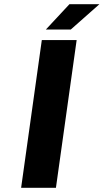

<svg xmlns="http://www.w3.org/2000/svg" viewBox="-20 -890 491 910"><path d="M178.2 -700.2H343.3L245.1 0H80.1ZM197.3 -750 309.1 -870.1H451.2L315.4 -750Z"/></svg>

Font: Fivo Sans
Style: Italic
Weight: 700
Designer: Alexander Slobzheninov
Foundry: Alexander Slobzheninov
Version: 1.0